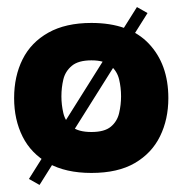

<svg xmlns="http://www.w3.org/2000/svg" viewBox="-20 -480 519 544"><path d="M62 27 368 -460 398 -443 92 44ZM239 10Q166 10 117 -17.5Q68 -45 44 -93Q20 -141 20 -202Q20 -264 44 -312Q68 -360 117 -387.5Q166 -415 239 -415Q346 -415 401.5 -356.5Q457 -298 457 -202Q457 -142 433.5 -94Q410 -46 362 -18Q314 10 239 10ZM239 -106Q276 -106 294 -121Q312 -136 317.5 -159.5Q323 -183 323 -207Q323 -232 317.5 -255Q312 -278 294 -293.5Q276 -309 239 -309Q202 -309 183.5 -293.5Q165 -278 159.5 -255Q154 -232 154 -207Q154 -183 159.5 -159.5Q165 -136 183.5 -121Q202 -106 239 -106Z"/></svg>

Font: Darker Grotesque Light Black
Style: Regular
Weight: 900
Version: Version 1.000;gftools[0.9.28]